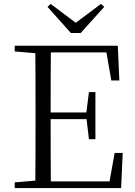

<svg xmlns="http://www.w3.org/2000/svg" viewBox="-20 -958 689 978"><path d="M238 -938 222 -923 341 -790H391L511 -923L494 -938L366 -842ZM547 -548H588L580 -725H55V-696L160 -687C161 -590 161 -490 161 -390V-335C161 -235 161 -136 160 -38L55 -29V0H597L605 -179H564L538 -34H239C238 -132 238 -232 238 -351H421L433 -249H466V-489H433L420 -385H238C238 -494 238 -595 239 -691H522Z"/></svg>

Font: Noto Serif TC Light
Style: Regular
Weight: 300
Designer: Ryoko NISHIZUKA 西塚涼子 (kana & ideographs); Frank Grießhammer (Latin, Greek & Cyrillic); Wenlong ZHANG 张文龙 (bopomofo); San
Foundry: Adobe
Version: Version 2.001;hotconv 1.1.0;makeotfexe 2.6.0